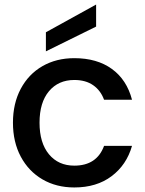

<svg xmlns="http://www.w3.org/2000/svg" viewBox="-20 -816 640 845"><path d="M37 -276Q37 -361 71.5 -425.5Q106 -490 167 -525Q228 -560 307 -560Q407 -560 472.5 -512.5Q538 -465 561 -377H438Q423 -418 390 -441Q357 -464 307 -464Q237 -464 195.5 -414.5Q154 -365 154 -276Q154 -187 195.5 -137Q237 -87 307 -87Q406 -87 438 -174H561Q537 -90 471 -40.5Q405 9 307 9Q228 9 167 -26.5Q106 -62 71.5 -126.5Q37 -191 37 -276ZM403 -699 182 -590V-674L403 -796Z"/></svg>

Font: MSTAGE Medium
Style: Regular
Weight: 500
Designer: Ninad Kale (Devanagari), Jonny Pinhorn (Latin)
Foundry: Indian Type Foundry
Version: 4.004